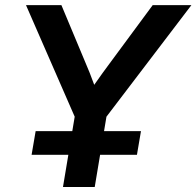

<svg xmlns="http://www.w3.org/2000/svg" viewBox="-20 -748 786 768"><path d="M231.9 0 278.8 -281.2 84 -727.5H225.6L319.3 -503.4Q329.6 -480 338.9 -456.3Q348.1 -432.6 356.9 -408.7Q373.5 -432.6 390.6 -456.3Q407.7 -480 425.3 -503.4L590.8 -727.5H745.6L405.8 -281.2L358.9 0ZM106.4 -128.9 122.6 -223.6H543.9L527.8 -128.9Z"/></svg>

Font: Inter Display SemiBold
Style: Italic
Weight: 600
Italic angle: -9.39999°
Designer: Rasmus Andersson
Foundry: rsms
Version: Version 4.000;git-a52131595